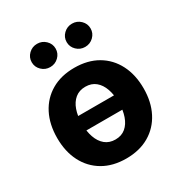

<svg xmlns="http://www.w3.org/2000/svg" viewBox="-180 -894 974 1033"><g transform="rotate(-30 307.0 -377.5)"><path d="M483.4 -317.4V-228.1H130.3V-317.4ZM306.6 10.5Q223.8 10.5 163.6 -24.8Q103.4 -60.1 70.9 -123.4Q38.5 -186.7 38.5 -270.7Q38.5 -355.3 70.9 -418.7Q103.4 -482.1 163.6 -517.4Q223.8 -552.7 306.6 -552.7Q389.6 -552.7 449.9 -517.4Q510.1 -482.1 542.6 -418.7Q575.2 -355.3 575.2 -270.7Q575.2 -186.7 542.6 -123.4Q510.1 -60.1 449.9 -24.8Q389.6 10.5 306.6 10.5ZM307.2 -107.4Q345.1 -107.4 370.4 -128.6Q395.7 -149.8 408.6 -187Q421.5 -224.1 421.5 -271.3Q421.5 -319.1 408.6 -356Q395.7 -392.8 370.4 -413.8Q345.1 -434.8 307.2 -434.8Q269.2 -434.8 243.6 -413.8Q218 -392.8 205.1 -356Q192.2 -319.1 192.2 -271.3Q192.2 -224.1 205.1 -187Q218 -149.8 243.6 -128.6Q269.2 -107.4 307.2 -107.4ZM414.9 -620.3Q384.2 -620.3 362.5 -641.5Q340.7 -662.6 340.7 -692.5Q340.7 -722.4 362.5 -743.5Q384.3 -764.6 415 -764.6Q445.7 -764.6 467.4 -743.5Q489.2 -722.3 489.2 -692.5Q489.2 -662.6 467.4 -641.5Q445.6 -620.3 414.9 -620.3ZM197.9 -620.3Q167.2 -620.3 145.5 -641.5Q123.7 -662.6 123.7 -692.5Q123.7 -722.4 145.5 -743.5Q167.3 -764.6 198 -764.6Q228.7 -764.6 250.4 -743.5Q272.2 -722.3 272.2 -692.5Q272.2 -662.6 250.4 -641.5Q228.6 -620.3 197.9 -620.3Z"/></g></svg>

Font: GitLab Sans
Style: Regular
Weight: 400
Designer: Rasmus Andersson
Foundry: Modifications by GitLab B.V., manufactured by rsms
Version: Version 4.000;git-c8fb6b7